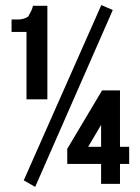

<svg xmlns="http://www.w3.org/2000/svg" viewBox="-20 -724 551 754"><path d="M25.4 -598.6V-647.5H50.8Q74.2 -647.5 90.8 -659.2Q104.5 -682.6 107.4 -693.4L109.4 -701.2H166V-334H84V-598.6ZM73.2 -15.6 377.9 -704.1 422.9 -684.6 118.2 9.8ZM244.1 -80.1V-139.6L380.9 -369.1H451.2V-147.5H487.3V-80.1H451.2V-2H377V-80.1ZM326.2 -147.5H377V-233.4Z"/></svg>

Font: RobotoJAA
Style: Medium
Weight: 500
Version: Version 2.05; 2016-11-05